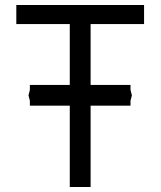

<svg xmlns="http://www.w3.org/2000/svg" viewBox="-20 -745 640 765"><path d="M258 -324H99V-344L93.5 -365L99 -386.5V-406.5H258V-649H45V-725H554V-649H341V-406.5H500V-386.5L505.5 -365L500 -344V-324H341V0H258Z"/></svg>

Font: JuliaMono
Style: Regular
Weight: 400
Monospace: yes
Designer: cormullion
Foundry: corm
Version: Version 0.055; ttfautohint (v1.8.4)